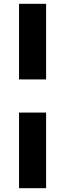

<svg xmlns="http://www.w3.org/2000/svg" viewBox="-20 -803 342 1008"><path d="M80 -386V-783H222V-386ZM80 185V-212H222V185Z"/></svg>

Font: Ubuntu Sans ExtraBold
Style: Regular
Weight: 800
Designer: Dalton Maag Ltd
Foundry: Dalton Maag Ltd
Version: Version 1.006; ttfautohint (v1.8.4.7-5d5b)